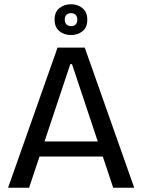

<svg xmlns="http://www.w3.org/2000/svg" viewBox="-20 -884 670 904"><path d="M18 0 251 -660H379L612 0H513L319 -582H311L117 0ZM127 -147V-218H514V-147ZM315 -719Q282 -719 259.5 -737.5Q237 -756 237 -792Q237 -828 260 -846Q283 -864 314 -864Q346 -864 368.5 -845.5Q391 -827 391 -791Q391 -755 368.5 -737Q346 -719 315 -719ZM316 -761Q329 -761 336.5 -769Q344 -777 344 -791Q344 -806 336 -814Q328 -822 315 -822Q301 -822 293 -814.5Q285 -807 285 -792Q285 -777 293 -769Q301 -761 316 -761Z"/></svg>

Font: Bricolage Grotesque 60pt
Style: Regular
Weight: 400
Version: Version 1.001;gftools[0.9.33.dev8+g029e19f]